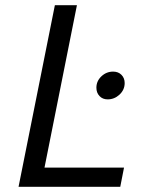

<svg xmlns="http://www.w3.org/2000/svg" viewBox="-20 -720 560 740"><path d="M191.5 -700H276.5L151.5 -74H458L443.5 0H51.5ZM416 -444Q436 -444 448.2 -431.5Q460.5 -419 460.5 -400Q460.5 -374 440.8 -355.5Q421 -337 395 -337Q375.5 -337 363.5 -349.8Q351.5 -362.5 351.5 -382Q351.5 -407.5 370.8 -425.8Q390 -444 416 -444Z"/></svg>

Font: Argentum Sans Light
Style: Italic
Weight: 300
Italic angle: -11.3°
Designer: Julieta Ulanovsky (font), Owen Earl (portions from Jones font), Cristiano Sobral (main changes and remaster)
Foundry: Julieta Ulanovsky (font), Owen Earl (portions from Jones font), Cristiano Sobral (main changes and remaster)
Version: Version 3.127